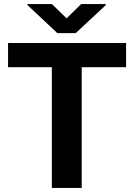

<svg xmlns="http://www.w3.org/2000/svg" viewBox="-20 -922 659 942"><path d="M234.9 -901.9H114.3V-897.5L261.7 -759.3H351.1L498.5 -896.5V-901.9H377.9L306.6 -832ZM598.6 -710.9H19.5V-592.3H234.4V0H380.9V-592.3H598.6Z"/></svg>

Font: Roboto
Style: Bold
Weight: 700
Designer: Google
Version: Version 2.137; 2017